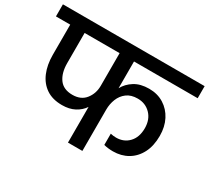

<svg xmlns="http://www.w3.org/2000/svg" viewBox="-167 -976 1319 1212"><g transform="rotate(30 492.5 -370.0)"><path d="M288 -186Q219 -186 173 -217Q127 -248 103.5 -303.5Q80 -359 80 -432V-652H-24V-740H1009V-652H545V-457Q567 -498 609.5 -524.5Q652 -551 715 -551Q776 -551 822.5 -522Q869 -493 895 -442.5Q921 -392 921 -326Q921 -253 894 -201Q867 -149 820 -121.5Q773 -94 713 -94Q676 -94 646 -102V-184Q666 -179 687 -179Q743 -179 779 -217Q815 -255 815 -321Q815 -384 777.5 -422.5Q740 -461 683 -461Q635 -461 604.5 -438Q574 -415 559.5 -378.5Q545 -342 545 -301V0H440V-260Q417 -226 379 -206Q341 -186 288 -186ZM185 -432Q185 -361 216 -318Q247 -275 313 -275Q375 -275 407.5 -316.5Q440 -358 440 -414V-652H185Z"/></g></svg>

Font: Poppins Medium
Style: Regular
Weight: 500
Designer: Ninad Kale (Devanagari), Jonny Pinhorn (Latin)
Version: Version 5.002